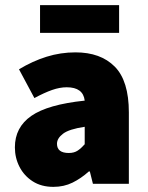

<svg xmlns="http://www.w3.org/2000/svg" viewBox="-20 -716 576 748"><path d="M188 12Q141 12 107.5 -9.5Q74 -31 56 -66Q38 -101 38 -142Q38 -220 102 -264.5Q166 -309 310 -324Q304 -376 240 -376Q213 -376 183 -365.5Q153 -355 114 -334L54 -446Q107 -478 161.5 -495Q216 -512 274 -512Q372 -512 427 -456.5Q482 -401 482 -278V0H342L330 -48H326Q296 -21 262.5 -4.5Q229 12 188 12ZM248 -120Q269 -120 283 -129.5Q297 -139 310 -154V-222Q249 -213 225.5 -195Q202 -177 202 -156Q202 -120 248 -120ZM136 -588V-696H444V-588Z"/></svg>

Font: Assistant ExtraBold
Style: Regular
Weight: 800
Designer: Hebrew By Ben Nathan, Latin by Paul Hunt
Version: Version 3.000